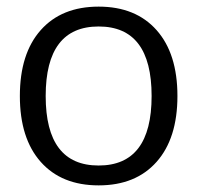

<svg xmlns="http://www.w3.org/2000/svg" viewBox="-20 -550 596 580"><path d="M438 -260Q438 -470 278 -470Q118 -470 118 -260Q118 -50 278 -50Q438 -50 438 -260ZM453 -61Q390 10 278 10Q166 10 103 -61Q40 -132 40 -260Q40 -388 103 -459Q166 -530 278 -530Q390 -530 453 -459Q516 -388 516 -260Q516 -132 453 -61Z"/></svg>

Font: Rounded Mplus 1c
Style: Regular
Weight: 400
Version: Version 1.059.20150529